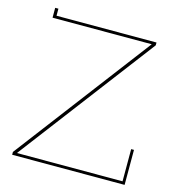

<svg xmlns="http://www.w3.org/2000/svg" viewBox="-109 -828 847 922"><g transform="rotate(15 314.5 -367.5)"><path d="M594 0H35V-14L545 -686H52V-735H68V-700H565V-686L55 -14H580V-174H594Z"/></g></svg>

Font: Josefin Slab Thin
Style: Regular
Weight: 100
Designer: Santiago Orozco
Foundry: Typemade
Version: Version 2.000